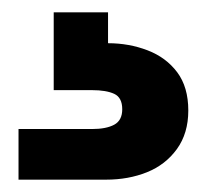

<svg xmlns="http://www.w3.org/2000/svg" viewBox="-20 -27 335 311"><path d="M155 43Q189 43 219 54.5Q249 66 267 90Q285 114 285 152Q285 189 266.5 214.5Q248 240 218 252Q188 264 152 264H10V182H129Q152 182 165 175Q178 168 178 150Q178 131 165 125Q152 119 129 119H67V-7H155Z"/></svg>

Font: Parkinsans SemiBold
Style: Regular
Weight: 600
Designer: Red Stone, Indian Type Foundry
Foundry: Indian Type Foundry
Version: Version 1.000